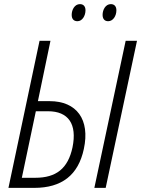

<svg xmlns="http://www.w3.org/2000/svg" viewBox="-20 -912 685 932"><path d="M505 -809C529 -809 545 -835 545 -862C545 -881 535 -892 518 -892C492 -892 478 -864 478 -840C478 -820 488 -809 505 -809ZM356 -809C379 -809 395 -835 395 -862C395 -881 385 -892 368 -892C342 -892 328 -864 328 -840C328 -820 338 -809 356 -809ZM21 0H146C280 0 360 -62 387 -189C418 -332 352 -421 221 -421H164L225 -714H172ZM438 0H493L645 -714H590ZM86 -49 154 -372H213C312 -372 355 -310 332 -197C310 -94 253 -49 151 -49Z"/></svg>

Font: Noto Sans Condensed Light
Style: Italic
Weight: 300
Width: 3
Italic angle: -12°
Designer: Monotype Design Team
Foundry: Monotype Imaging Inc.
Version: Version 2.013